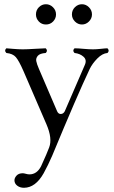

<svg xmlns="http://www.w3.org/2000/svg" viewBox="-20 -641 535 902"><path d="M185.1 172.9Q147 240.7 92.8 241.2Q73.7 241.2 60.8 231.2Q47.9 221.2 47.9 206.1Q47.9 194.8 57.9 183.8Q67.9 172.9 86.9 172.9Q91.8 172.9 101.3 175.5Q110.8 178.2 118.2 178.2Q153.3 178.2 172.9 140.1Q201.7 77.1 210.9 51.8Q227.1 9.8 198.2 -57.1L89.8 -308.1Q68.8 -356 54.4 -372.6Q40 -389.2 9.8 -392.1Q-1.5 -403.3 9.8 -414.1Q11.7 -414.1 39.8 -411.6Q67.9 -409.2 86.9 -409.2Q106 -409.2 143.6 -411.6Q181.2 -414.1 194.8 -414.1Q206.1 -402.8 194.8 -392.1Q167 -390.1 157.5 -378.7Q147.9 -367.2 150.4 -354Q152.8 -340.8 163.1 -316.9L248 -119.1Q253.9 -105 265.9 -105.5Q277.8 -106 284.2 -118.2L378.9 -336.9Q388.7 -359.9 372.3 -374.5Q356 -389.2 330.1 -392.1Q318.8 -403.3 330.1 -414.1Q346.2 -414.1 372.6 -411.6Q398.9 -409.2 417 -409.2Q432.1 -409.2 454.1 -411.6Q476.1 -414.1 484.9 -414.1Q496.1 -402.8 484.9 -392.1Q460.9 -390.1 437.5 -366.5Q414.1 -342.8 401.9 -317.9Q341.8 -190.9 225.1 90.8Q206.1 134.8 185.1 172.9ZM148.9 -573.2Q148.9 -593.3 162.8 -607.2Q176.8 -621.1 195.8 -621.1Q214.8 -621.1 229 -606.9Q243.2 -592.8 243.2 -573.2Q243.2 -554.2 229.5 -540Q215.8 -525.9 195.8 -525.9Q175.8 -525.9 162.4 -540Q148.9 -554.2 148.9 -573.2ZM317.9 -573.2Q317.9 -593.3 332 -607.2Q346.2 -621.1 365 -621.1Q383.8 -621.1 397.9 -606.9Q412.1 -592.8 412.1 -573.2Q412.1 -554.2 397.9 -540Q383.8 -525.9 365 -525.9Q346.2 -525.9 332 -540Q317.9 -554.2 317.9 -573.2Z"/></svg>

Font: Linux Libertine Display
Style: Regular
Weight: 400
Designer: Philipp H. Poll
Foundry: Philipp H. Poll
Version: Version 5.0.9